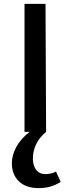

<svg xmlns="http://www.w3.org/2000/svg" viewBox="-20 -678 363 987"><path d="M292 257Q267 273 240 281Q213 289 178 289Q114 289 77.5 254.5Q41 220 41 161Q41 120 63.5 78Q86 36 132 0H106V-658H214L217 0Q149 56 149 139Q149 172 165.5 194.5Q182 217 214 217Q243 217 268 204Z"/></svg>

Font: Ysabeau Semibold
Style: Regular
Weight: 600
Designer: Christian Thalmann (Catharsis Fonts)
Version: Version 0.003